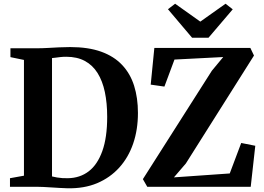

<svg xmlns="http://www.w3.org/2000/svg" viewBox="-20 -1002 1414 1030"><path d="M341.5 8Q322.5 7.5 300.5 6.2Q278.5 5 256 3.5Q233.5 2 213.2 1Q193 0 177.5 0H33.5V-46L108.5 -59.5V-680.5L36 -695.5V-743H175.5Q206.5 -743 236.5 -744.8Q266.5 -746.5 296.5 -748Q326.5 -749.5 356.5 -749.5Q453.5 -749.5 522.5 -724.8Q591.5 -700 635.2 -653.5Q679 -607 699.5 -541.8Q720 -476.5 720 -396Q720 -306.5 694.5 -232Q669 -157.5 619.8 -103Q570.5 -48.5 500.8 -19.2Q431 10 341.5 8ZM344.5 -46Q409 -47 456 -83Q503 -119 529 -191.8Q555 -264.5 555 -375Q555 -449 542.5 -508.2Q530 -567.5 503.5 -610Q477 -652.5 435.2 -675Q393.5 -697.5 335 -697.5Q318 -697.5 303.2 -695.8Q288.5 -694 277.2 -692.5Q266 -691 259 -690.5V-55.5Q272.5 -52 286.5 -49.8Q300.5 -47.5 315.2 -46.5Q330 -45.5 344.5 -46ZM770 0 746.5 -41 1116.5 -622.5 1177.5 -696 916 -682.5 862 -537.5 788.5 -548 808 -745H1323L1342.5 -704L977 -125L913 -50.5L1212.5 -71.5L1274 -235L1349.5 -220L1325 0ZM1010.5 -799.5 881 -952.5 919.5 -982 1054.5 -886 1190 -982 1228.5 -952 1098.5 -799.5Z"/></svg>

Font: Merriweather 60pt
Style: Bold
Weight: 700
Version: Version 2.100